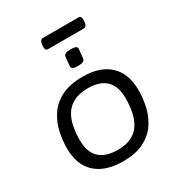

<svg xmlns="http://www.w3.org/2000/svg" viewBox="-195 -963 1020 1097"><g transform="rotate(-30 315.0 -414.0)"><path d="M298 6Q181 6 118 -52Q55 -110 55 -219Q55 -269 66.5 -323Q78 -377 108.5 -424Q139 -471 194.5 -500Q250 -529 338 -529Q452 -529 514 -470.5Q576 -412 576 -303Q576 -245 562.5 -190Q549 -135 518 -91Q487 -47 433 -20.5Q379 6 298 6ZM304 -66Q360 -66 396.5 -85Q433 -104 453 -137Q473 -170 481 -212Q489 -254 489 -300Q489 -457 329 -457Q271 -457 234 -437Q197 -417 177 -383.5Q157 -350 149.5 -308Q142 -266 142 -223Q142 -66 304 -66ZM346 -595Q322 -595 312.5 -601Q303 -607 304 -617L310 -677Q312 -699 357 -699Q381 -699 390 -693.5Q399 -688 398 -677L392 -617Q390 -595 346 -595ZM245 -764Q225 -764 228 -794L229 -804Q231 -821 237 -827.5Q243 -834 252 -834H487Q507 -834 504 -804L503 -794Q502 -777 495.5 -770.5Q489 -764 480 -764Z"/></g></svg>

Font: Asap Semi Expanded Semi Expanded Regular
Style: Italic
Weight: 400
Width: 6
Italic angle: -6°
Designer: Pablo Cosgaya
Foundry: Omnibus-Type
Version: Version 3.001; ttfautohint (v1.8.4.7-5d5b)